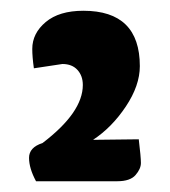

<svg xmlns="http://www.w3.org/2000/svg" viewBox="-20 -550 317 357"><path d="M238 -291Q242 -258 242 -247Q242 -236 232 -224.5Q222 -213 198 -213H47Q34 -237 34 -256.5Q34 -276 59 -284Q134 -341 134 -392Q134 -409 124 -420Q114 -431 96 -431L43 -423Q40 -444 40 -459Q40 -488 65 -509Q90 -530 135 -530Q240 -530 240 -427Q240 -391 214 -352Q188 -313 153 -290Z"/></svg>

Font: Chela One Cyrilic
Style: Regular
Weight: 400
Designer: Miguel Hernandez
Foundry: LatinoType
Version: Version 1.001